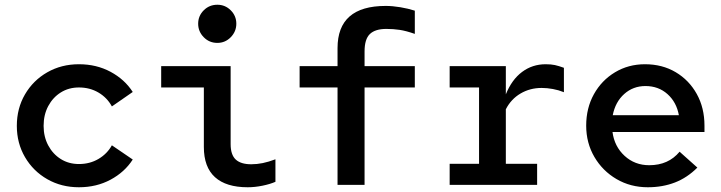

<svg xmlns="http://www.w3.org/2000/svg" viewBox="-20 -780 3040 810"><path d="M313 10Q239 10 179.5 -24Q120 -58 85.5 -117Q51 -176 51 -249Q51 -323 85.5 -382Q120 -441 179.5 -475Q239 -509 313 -509Q387 -509 446.5 -477Q506 -445 540 -392L452 -331Q432 -368 395.5 -389.5Q359 -411 313 -411Q270 -411 236.5 -390Q203 -369 183.5 -332.5Q164 -296 164 -249Q164 -203 183.5 -166.5Q203 -130 236.5 -109Q270 -88 313 -88Q359 -88 395.5 -109.5Q432 -131 452 -167L540 -107Q506 -54 446.5 -22Q387 10 313 10Z M897 -599Q863 -599 839.5 -623Q816 -647 816 -680Q816 -713 839.5 -736.5Q863 -760 897 -760Q930 -760 953.5 -736.5Q977 -713 977 -680Q977 -647 953.5 -623Q930 -599 897 -599ZM1025 10Q934 10 887 -32.5Q840 -75 840 -160V-411H660V-501H953V-172Q953 -127 974.5 -107Q996 -87 1040 -87Q1064 -87 1088.5 -92Q1113 -97 1142 -108V-13Q1119 -3 1087 3.5Q1055 10 1025 10Z M1404 0V-411H1244V-501H1404V-577Q1404 -755 1607 -755Q1636 -755 1669 -749.5Q1702 -744 1730 -735V-637Q1693 -650 1666 -654Q1639 -658 1610 -658Q1563 -658 1540.5 -636.5Q1518 -615 1518 -563V-501H1730V-411H1518V0Z M1877 0V-89H2001V-411H1877V-501H2114V-382Q2139 -444 2182.5 -476.5Q2226 -509 2282 -509Q2305 -509 2321 -505.5Q2337 -502 2359 -494V-391Q2337 -400 2312.5 -404.5Q2288 -409 2265 -409Q2216 -409 2176 -385.5Q2136 -362 2114 -319V-89H2246V0Z M2713 10Q2640 10 2581 -24.5Q2522 -59 2487.5 -118Q2453 -177 2453 -250Q2453 -324 2485.5 -382.5Q2518 -441 2574.5 -475Q2631 -509 2701 -509Q2774 -509 2830.5 -475.5Q2887 -442 2919.5 -383.5Q2952 -325 2952 -250V-223H2564Q2572 -162 2615 -122.5Q2658 -83 2719 -83Q2800 -83 2847 -140L2922 -73Q2879 -30 2827 -10Q2775 10 2713 10ZM2565 -294H2844Q2834 -349 2796 -383Q2758 -417 2703 -417Q2651 -417 2613.5 -383.5Q2576 -350 2565 -294Z"/></svg>

Font: Red Hat Mono Medium
Style: Regular
Weight: 500
Monospace: yes
Designer: Pentagram, MCKL
Foundry: Pentagram, MCKL
Version: Version 1.023; ttfautohint (v1.8.3)